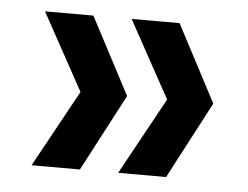

<svg xmlns="http://www.w3.org/2000/svg" viewBox="-36 -512 561 435"><g transform="rotate(5 244.5 -295.0)"><path d="M160 -120H50L146 -295L50 -470H160L252 -295ZM356 -120H247L343 -295L247 -470H356L448 -295Z"/></g></svg>

Font: Ulagadi Sans Medium
Style: Regular
Weight: 500
Designer: Ninad Kale (Devanagari), Jonny Pinhorn (Latin)
Foundry: Indian Type Foundry
Version: Version 3.01;March 29, 2020;FontCreator 12.0.0.2522 64-bit; 